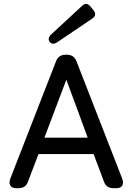

<svg xmlns="http://www.w3.org/2000/svg" viewBox="-20 -987 695 1007"><path d="M65 0Q43 0 34.5 -13.5Q26 -27 34 -50L274 -666Q287 -700 324 -700H331Q368 -700 381 -666L621 -50Q629 -27 621 -13.5Q613 0 590 0H575Q537 0 525 -35L471 -179H182L127 -35Q115 0 78 0ZM213 -265H440L328 -569ZM281 -766Q256 -749 241 -767Q227 -785 248 -806L409 -955Q433 -979 454 -953L470 -934Q491 -908 463 -889Z"/></svg>

Font: Zen Maru Gothic Medium
Style: Regular
Weight: 500
Designer: Yoshimichi Ohira
Foundry: Positype
Version: Version 1.001